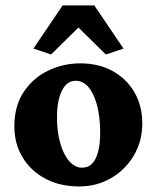

<svg xmlns="http://www.w3.org/2000/svg" viewBox="-20 -671 570 699"><path d="M268.6 7.8Q199.2 7.8 146 -20Q92.8 -47.9 62.5 -97.7Q32.2 -147.5 32.2 -210.9Q32.2 -285.2 66.4 -336.4Q100.6 -387.7 155.8 -414.1Q210.9 -440.4 272.5 -440.4Q338.9 -440.4 389.6 -412.6Q440.4 -384.8 469.2 -335.4Q498 -286.1 498 -221.7Q498 -157.2 467.3 -105Q436.5 -52.7 384.3 -22.5Q332 7.8 268.6 7.8ZM278.3 -60.5Q300.8 -60.5 314.9 -74.7Q329.1 -88.9 336.9 -117.7Q344.7 -146.5 344.7 -186.5Q344.7 -271.5 320.3 -324.2Q295.9 -377 255.9 -377Q223.6 -377 205.6 -341.3Q187.5 -305.7 187.5 -243.2Q187.5 -192.4 199.2 -150.4Q210.9 -108.4 231.9 -84.5Q252.9 -60.5 278.3 -60.5ZM429.7 -494.1 365.2 -472.7 232.4 -603.5H298.8L166 -472.7L101.6 -494.1L208 -651.4H323.2Z"/></svg>

Font: Crimson Pro ExtraBold
Style: Regular
Weight: 800
Designer: Jacques Le Bailly
Foundry: Baron von Fonthausen
Version: Version 1.003